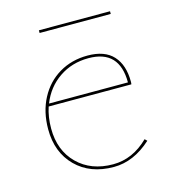

<svg xmlns="http://www.w3.org/2000/svg" viewBox="-87 -615 622 691"><g transform="rotate(-15 223.5 -269.5)"><path d="M394 -57Q328 3 254 3Q166 3 113 -50Q60 -103 60 -189Q60 -254 86.5 -304Q113 -354 159.5 -381.5Q206 -409 265 -409Q329 -409 360.5 -374.5Q392 -340 392 -278Q392 -271 391 -268H83Q71 -232 71 -189Q71 -107 121.5 -57Q172 -7 254 -7Q327 -7 386 -65ZM87 -278H381Q381 -399 266 -399Q204 -399 156.5 -366.5Q109 -334 87 -278ZM120 -542H385V-532H120Z"/></g></svg>

Font: Ysabeau Hairline
Style: Regular
Weight: 100
Designer: Christian Thalmann (Catharsis Fonts)
Version: Version 0.003